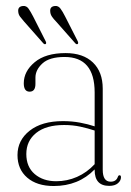

<svg xmlns="http://www.w3.org/2000/svg" viewBox="-20 -613 438 642"><path d="M38.5 -94.5Q38.5 -144 79.2 -176Q120 -208 190.5 -208Q220.5 -208 247.2 -203Q274 -198 296.5 -190.5V-304Q296.5 -422.5 196 -422.5Q145.5 -422.5 122 -401Q98.5 -379.5 98.5 -353.5V-332.5Q98.5 -306.5 79 -306.5Q59.5 -306.5 59.5 -334.5Q59.5 -374.5 96 -405Q132.5 -435.5 199.5 -435.5Q258 -435.5 290.8 -404Q323.5 -372.5 323.5 -316.5V-45.5Q323.5 -5.5 350 -5.5Q368.5 -5.5 374 -21.5Q376 -27 379.5 -27Q384.5 -27 384.5 -20.5Q384.5 -9 374.2 -0.2Q364 8.5 345 8.5Q296.5 8.5 296.5 -44.5V-46.5Q242.5 9 159.5 9Q103.5 9 71 -19Q38.5 -47 38.5 -94.5ZM68 -98Q68 -55 96 -31Q124 -7 168 -7Q204.5 -7 237.5 -21.5Q270.5 -36 296.5 -64V-176.5Q274 -184 248.5 -189.5Q223 -195 194.5 -195Q134 -195 101 -168.5Q68 -142 68 -98ZM91 -557.5 132.5 -475.5Q136 -469 133 -466Q129 -463.5 124.5 -468.5L60.5 -541Q53 -549.5 47.2 -557.2Q41.5 -565 41 -574Q39 -591.5 57 -593Q68.5 -594 75.5 -584Q82.5 -574 91 -557.5ZM198 -557.5 239.5 -476Q243 -469 240 -466Q236 -463.5 231.5 -468.5L167.5 -541Q159.5 -549 154 -557Q148.5 -565 148 -574Q146 -591.5 164 -593Q175 -594 182.2 -584.2Q189.5 -574.5 198 -557.5Z"/></svg>

Font: Fraunces 144pt S050 Thin
Style: Regular
Weight: 100
Version: Version 1.000; ttfautohint (v1.8.3)